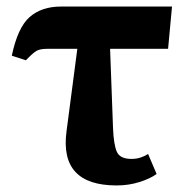

<svg xmlns="http://www.w3.org/2000/svg" viewBox="-20 -556 575 586"><path d="M336 10Q161 10 183 -155L216 -407H124Q102 -407 91 -400.5Q80 -394 59 -372L16 -386Q34 -472 70.5 -504Q107 -536 166 -536H505L493 -407H316L325 -164Q327 -115 336.5 -93Q346 -71 381 -71Q397 -71 410 -75.5Q423 -80 432 -86L458 -25Q439 -11 406 -0.5Q373 10 336 10Z"/></svg>

Font: Noto Serif
Style: Bold
Weight: 700
Designer: Monotype Design Team
Foundry: Monotype Imaging Inc.
Version: Version 2.014